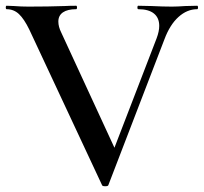

<svg xmlns="http://www.w3.org/2000/svg" viewBox="-20 -645 709 668"><path d="M666 -613Q631 -613 601 -586Q571 -559 552 -508L357 -1Q356 3 346 3Q336 3 335 -1L82 -542Q64 -579 46 -596Q28 -613 3 -613Q0 -613 0 -619Q0 -625 3 -625L29 -624Q53 -622 79 -622Q149 -622 205 -624Q221 -625 245 -625Q248 -625 248 -619Q248 -613 245 -613Q215 -613 199 -602Q183 -591 183 -570Q183 -552 193 -532L386 -114L345 -45L525 -512Q534 -536 534 -555Q534 -583 515.5 -598Q497 -613 461 -613Q458 -613 458 -619Q458 -625 461 -625L507 -624Q547 -622 578 -622Q597 -622 625 -624L666 -625Q669 -625 669 -619Q669 -613 666 -613Z"/></svg>

Font: Cormorant Infant SemiBold
Style: Regular
Weight: 600
Designer: Christian Thalmann (Catharsis Fonts)
Foundry: Catharsis Fonts
Version: Version 4.000